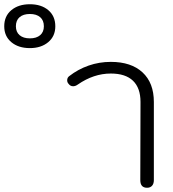

<svg xmlns="http://www.w3.org/2000/svg" viewBox="-285 -876 818 906"><path d="M-265 -752Q-265 -800 -231.5 -828Q-198 -856 -144 -856Q-90 -856 -57 -828Q-24 -800 -24 -752Q-24 -705 -57.5 -677Q-91 -649 -144 -649Q-198 -649 -231.5 -677Q-265 -705 -265 -752ZM-78 -752Q-78 -780 -95.5 -795Q-113 -810 -144 -810Q-175 -810 -192.5 -795Q-210 -780 -210 -752Q-210 -725 -192.5 -710Q-175 -695 -144 -695Q-113 -695 -95.5 -710Q-78 -725 -78 -752ZM377 -26 378 -395Q378 -461 342.5 -495Q307 -529 238 -529Q157 -529 82 -477Q71 -469 60 -469Q47 -469 39 -480Q32 -487 32 -497Q32 -510 42 -517Q83 -549 133 -566.5Q183 -584 238 -584Q334 -584 387.5 -534.5Q441 -485 441 -395V-26Q441 -9 432.5 0.5Q424 10 409 10Q377 10 377 -26Z"/></svg>

Font: Kodchasan Light
Style: Regular
Weight: 300
Version: Version 1.000; ttfautohint (v1.6)